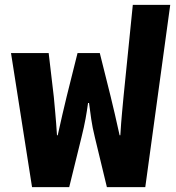

<svg xmlns="http://www.w3.org/2000/svg" viewBox="-20 -765 720 785"><path d="M111 0H263L313 -203C328 -263 334 -301 340 -344H344C350 -301 354 -258 368 -203L417 0H574L676 -745H523L485 -369C482 -333 476 -282 472 -212H469C455 -274 443 -329 432 -372L388 -548H297L253 -372C241 -324 230 -274 216 -212H213C209 -279 202 -344 200 -369L179 -548H25Z"/></svg>

Font: Noto Sans Thai SemCond ExtBd
Style: Regular
Weight: 800
Width: 4
Designer: Monotype Design Team
Foundry: Monotype Imaging Inc.
Version: Version 2.002